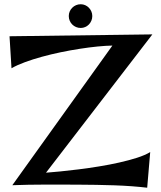

<svg xmlns="http://www.w3.org/2000/svg" viewBox="-20 -875 759 905"><path d="M698.2 -712.9 196.8 -61Q223.6 -63 263.9 -66.9Q304.2 -70.8 350.8 -76.7Q397.5 -82.5 447 -90.6Q496.6 -98.6 542 -108.9Q587.4 -119.1 625.7 -131.3Q664.1 -143.6 688 -158.2L673.8 9.8Q640.6 5.9 601.3 2.9Q562 0 519.5 -1.5Q477.1 -2.9 432.9 -3.7Q388.7 -4.4 346.2 -4.6Q303.7 -4.9 264.2 -4.9Q224.6 -4.9 190.9 -4.9Q114.3 -4.9 38.1 -2L509.8 -660.2Q479.5 -659.7 439.9 -655.8Q400.4 -651.9 356.2 -645Q312 -638.2 266.1 -628.7Q220.2 -619.1 177.5 -607.4Q134.8 -595.7 97.7 -582Q60.5 -568.4 34.2 -553.2L24.9 -704.1ZM415 -799.3Q415 -787.6 410.6 -777.3Q406.2 -767.1 398.9 -759.5Q391.6 -752 381.6 -747.6Q371.6 -743.2 360.4 -743.2Q348.6 -743.2 338.4 -747.6Q328.1 -752 320.6 -759.5Q313 -767.1 308.6 -777.3Q304.2 -787.6 304.2 -799.3Q304.2 -811 308.6 -821Q313 -831.1 320.6 -838.6Q328.1 -846.2 338.4 -850.6Q348.6 -855 360.4 -855Q371.6 -855 381.6 -850.6Q391.6 -846.2 398.9 -838.6Q406.2 -831.1 410.6 -821Q415 -811 415 -799.3Z"/></svg>

Font: Original Surfer
Style: Regular
Weight: 400
Designer: Astigmatic (AOETI)
Foundry: Astigmatic (AOETI)
Version: Version 1.001